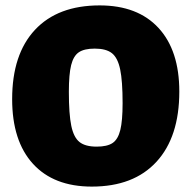

<svg xmlns="http://www.w3.org/2000/svg" viewBox="-20 -679 709 711"><path d="M644 -340Q644 -172 559.5 -80Q475 12 320 12Q179 12 102 -72.5Q25 -157 25 -312Q25 -478 109.5 -568.5Q194 -659 349 -659Q490 -659 567 -575.5Q644 -492 644 -340ZM235 -339Q235 -256 244 -213Q253 -170 274.5 -153Q296 -136 338 -136Q377 -136 397 -149.5Q417 -163 425.5 -197.5Q434 -232 434 -297Q434 -379 425 -422Q416 -465 394.5 -482Q373 -499 331 -499Q292 -499 272 -485.5Q252 -472 243.5 -438Q235 -404 235 -339Z"/></svg>

Font: Luna Sans Black
Style: Regular
Weight: 900
Designer: Juan Pablo del Peral
Foundry: Huerta Tipografica
Version: Version 2.001; ttfautohint (v1.5)